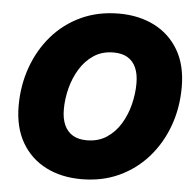

<svg xmlns="http://www.w3.org/2000/svg" viewBox="-53 -792 859 856"><g transform="rotate(5 376.5 -364.0)"><path d="M341.8 11.2Q252 11.2 182.9 -23.9Q113.8 -59.1 74.5 -126.7Q35.2 -194.3 35.2 -291.5Q35.2 -381.8 64 -462.6Q92.8 -543.5 146.5 -605.7Q200.2 -668 276.1 -703.4Q352.1 -738.8 445.8 -738.8Q535.2 -738.8 604.2 -703.9Q673.3 -668.9 712.9 -601.6Q752.4 -534.2 752.4 -436Q752.4 -343.8 723.1 -262.9Q693.8 -182.1 639.6 -120.4Q585.4 -58.6 510 -23.7Q434.6 11.2 341.8 11.2ZM350.6 -163.6Q402.3 -163.6 439.9 -188.5Q477.5 -213.4 502 -253.9Q526.4 -294.4 538.1 -342Q549.8 -389.6 549.8 -435.1Q549.8 -477.1 537.1 -505.6Q524.4 -534.2 499.5 -549.1Q474.6 -564 437 -564Q385.7 -564 348.4 -539.3Q311 -514.6 286.4 -474.4Q261.7 -434.1 249.5 -386.5Q237.3 -338.9 237.3 -292.5Q237.3 -251 250.2 -222.2Q263.2 -193.4 288.3 -178.5Q313.5 -163.6 350.6 -163.6Z"/></g></svg>

Font: Inter 28pt Black
Style: Italic
Weight: 900
Italic angle: -9.3988°
Designer: Rasmus Andersson
Foundry: rsms
Version: Version 4.001;git-66647c0bb